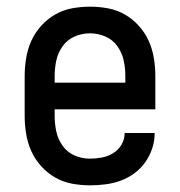

<svg xmlns="http://www.w3.org/2000/svg" viewBox="-20 -548 540 576"><path d="M250 8Q223 8 196 3Q169 -2 145.5 -15.5Q122 -29 103.5 -49.5Q85 -70 74 -94.5Q63 -119 58.5 -146Q54 -173 54 -200V-320Q54 -347 58.5 -374Q63 -401 74 -425.5Q85 -450 103.5 -470.5Q122 -491 145.5 -504.5Q169 -518 196 -523Q223 -528 250 -528Q277 -528 304 -523Q331 -518 354.5 -504.5Q378 -491 396.5 -470.5Q415 -450 426 -425.5Q437 -401 441.5 -374Q446 -347 446 -320V-220H144V-200Q144 -176 149 -153Q154 -130 168 -110.5Q182 -91 204 -81.5Q226 -72 250 -72Q268 -72 286 -75.5Q304 -79 319.5 -88.5Q335 -98 344.5 -114Q354 -130 354 -149H444Q444 -125 436.5 -102.5Q429 -80 415.5 -61Q402 -42 383 -28Q364 -14 342 -6Q320 2 296.5 5Q273 8 250 8ZM356 -300V-320Q356 -344 351 -367Q346 -390 332 -409.5Q318 -429 296 -438.5Q274 -448 250 -448Q226 -448 204 -438.5Q182 -429 168 -409.5Q154 -390 149 -367Q144 -344 144 -320V-300Z"/></svg>

Font: Iosevka Bendy Medium
Style: Regular
Weight: 500
Monospace: yes
Designer: Belleve Invis
Foundry: Belleve Invis
Version: Version 30.1.2